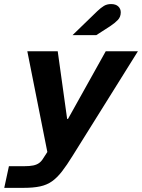

<svg xmlns="http://www.w3.org/2000/svg" viewBox="-29 -743 684 925"><path d="M-8.5 162 14 57.7H87.1Q114.2 57.7 131.3 54.1Q148.4 50.5 159.8 42.1Q171.2 33.7 179.7 19.2L199.1 -10.7L102.6 -496H249.1L294.5 -169.9H298.5L480.4 -496H635.4L321.1 7.2Q293 52.8 269.5 83Q246 113.3 221.3 130.7Q196.6 148.1 164.2 155Q131.7 162 85.4 162ZM320.4 -573.7 439.7 -689.2Q456.9 -705.6 471.6 -714.5Q486.3 -723.4 506.2 -723.4Q528.9 -723.4 540.9 -711.9Q552.8 -700.4 552.8 -683.6Q552.8 -661.6 538.7 -646.8Q524.6 -632 501.9 -616.9L434.9 -573.7Z"/></svg>

Font: Atkinson Hyperlegible Mono ExtraLight
Style: Italic
Weight: 200
Italic angle: -12°
Monospace: yes
Designer: Elliott Scott, Megan Eiswerth, Linus Boman, Theodore Petrosky, Letters from Sweden
Foundry: Applied Design Works, Letters from Sweden
Version: Version 2.001